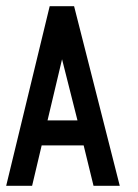

<svg xmlns="http://www.w3.org/2000/svg" viewBox="-20 -633 448 622"><path d="M220 -613 368 -31H283L251 -162H115L84 -31H0L141 -613ZM181 -441 134 -243H231Z"/></svg>

Font: Satisfactory Mid
Style: Regular
Weight: 400
Designer: Sadat Fauzi
Foundry: Intuisi Creative
Version: Version 001.000